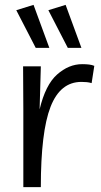

<svg xmlns="http://www.w3.org/2000/svg" viewBox="-20 -770 416 790"><path d="M357 -428Q347 -431 337 -432Q327 -433 315 -433Q228 -433 188 -330.5Q148 -228 148 0H76V-319L75 -497H148L143 -320Q167 -421 215 -463.5Q263 -506 318 -506Q334 -506 346.5 -504.5Q359 -503 368 -499ZM259 -573 179 -728 250 -750 315 -573ZM127 -573 47 -728 118 -750 183 -573Z"/></svg>

Font: LivvicRegular
Style: Regular
Weight: 400
Designer: Jacques Le Bailly, Baron von Fonthausen
Version: Version 1.001; ttfautohint (v1.8.2)